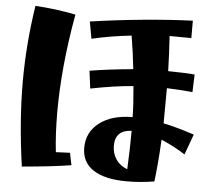

<svg xmlns="http://www.w3.org/2000/svg" viewBox="-55 -843 1031 923"><g transform="rotate(5 460.5 -382.0)"><path d="M50 -414Q50 -597 79 -783Q181 -777 274 -758Q228 -503 228 -284Q228 -178 238 -91L306 -94L318 -35Q216 -19 81 -8Q50 -227 50 -414ZM372 -124Q372 -200 432 -245.5Q492 -291 591 -291Q590 -355 582 -440Q491 -433 376 -410L365 -495Q446 -509 574 -521Q566 -597 552 -681Q450 -670 361 -649L346 -731Q468 -749 599 -761.5Q730 -774 839 -778V-694L734 -695Q740 -606 742 -526Q830 -525 870 -521L867 -436Q802 -442 743 -444L742 -274Q799 -263 891 -233L855 -134Q803 -168 739 -195Q733 -76 722 8Q655 19 590 19Q484 19 428 -17.5Q372 -54 372 -124ZM592 -225Q513 -222 513 -146Q513 -109 532.5 -80.5Q552 -52 587 -39Q592 -138 592 -225Z"/></g></svg>

Font: Otomanopee
Style: Regular
Weight: 400
Designer: Das Ende der Wildnis
Foundry: Gutenberg Labo
Version: Version 3.000